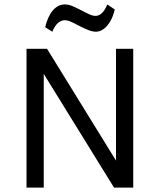

<svg xmlns="http://www.w3.org/2000/svg" viewBox="-20 -849 724 869"><path d="M100 -628H193L512 -111H505V-628H583V0H496L166 -534H178V0H100ZM216.5 -705.5 184.5 -726Q196.5 -776 219.8 -802.5Q243 -829 273.5 -829Q286.5 -829 300.8 -824.2Q315 -819.5 346.5 -803Q377.5 -787 389.5 -782Q401.5 -777 412.5 -777Q427 -777 441 -789.5Q455 -802 465.5 -829L499.5 -806Q492 -774.5 478.8 -752Q465.5 -729.5 448.8 -717.5Q432 -705.5 414.5 -705.5Q399.5 -705.5 382.8 -711.8Q366 -718 333.5 -734.5Q306 -749 295 -753.2Q284 -757.5 273.5 -757.5Q258 -757.5 243.8 -746.2Q229.5 -735 216.5 -705.5Z"/></svg>

Font: Karla
Style: Regular
Weight: 400
Designer: Jonathan Pinhorn
Version: Version 2.004;gftools[0.9.33]